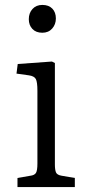

<svg xmlns="http://www.w3.org/2000/svg" viewBox="-20 -760 356 780"><path d="M152 -627Q126 -627 111.5 -642.5Q97 -658 97 -682Q97 -707 112 -723.5Q127 -740 152 -740Q178 -740 192.5 -725Q207 -710 207 -685Q207 -661 192 -644Q177 -627 152 -627ZM51 0V-37L103 -46Q120 -48 126 -57.5Q132 -67 132 -96V-391Q132 -427 125.5 -439Q119 -451 97 -454L47 -461L52 -500L191 -510L203 -504V-92Q203 -70 207.5 -59.5Q212 -49 231 -46L284 -37V0Z"/></svg>

Font: Literata 12pt Light
Style: Regular
Weight: 300
Designer: Latin by Veronika Burian and Jose Scaglione. Greek by Irene Vlachou. Cyrillic by Vera Evstafieva.
Foundry: TypeTogether
Version: Version 3.002